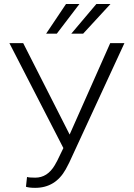

<svg xmlns="http://www.w3.org/2000/svg" viewBox="-20 -926 667 957"><path d="M327.1 -255.4 529.3 -710.9H600.1L325.2 -115.7L307.6 -82Q255.9 10.3 155.3 10.3Q125.5 10.3 109.4 4.9L114.7 -43.9Q125 -40.5 155.8 -40.5Q216.3 -40.5 252.9 -102.5L265.1 -124.5L295.9 -188L26.9 -710.9H95.7ZM460.4 -906.2H530.8L394.5 -758.3H335.4ZM309.1 -906.2H376L263.2 -758.3H210Z"/></svg>

Font: SteelSelectRoboto
Style: Regular
Weight: 300
Designer: Google
Version: Version 2.137; 2017